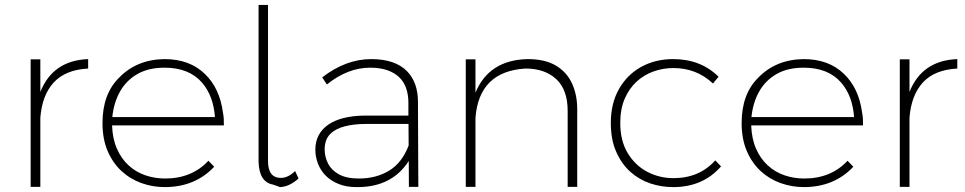

<svg xmlns="http://www.w3.org/2000/svg" viewBox="-20 -762 3934 783"><path d="M144.5 0H105V-520H144.5V-387Q195.5 -515.5 339.5 -521V-482.5Q246.5 -477.5 199 -425.5Q151.5 -373.5 144.5 -282Z M651.5 1Q603 1 557.2 -15.2Q511.5 -31.5 476 -64Q440.5 -96.5 419.2 -145.5Q398 -194.5 398 -260.5Q398 -378 465 -444.5Q537 -519.5 651 -521Q753.5 -521 816 -460Q875.5 -402.5 889 -304.5Q891.5 -291.5 892.5 -278.5L893 -250.5H437Q439 -195.5 457 -155Q475 -114.5 504.5 -87.5Q534 -60.5 572.5 -47.2Q611 -34 653.5 -34Q762.5 -34 830 -106.5L853.5 -82Q775.5 1 651.5 1ZM856.5 -284.5Q850.5 -371 804 -425Q751 -486 651 -486Q585.5 -486 540.2 -460Q495 -434 469.5 -388.8Q444 -343.5 438 -284.5Z M1121 1 1120.5 0.5Q1118 -1 1111 -3Q1104 -5 1094.5 -9Q1037 -18.5 1034.5 -102V-742H1073V-105Q1073 -36.5 1125.5 -36.5Q1155 -36.5 1183.5 -64.5L1197.5 -34Q1158 1 1119.5 1Z M1438 1H1433.5Q1393 1 1361.5 -11.5Q1330 -24 1308.8 -45.2Q1287.5 -66.5 1276.8 -94.5Q1266 -122.5 1266 -151.5Q1266 -185.5 1280 -211.2Q1294 -237 1319.5 -254.2Q1345 -271.5 1380.8 -280.5Q1416.5 -289.5 1460 -290.5H1645.5V-343.5Q1645.5 -375 1636.5 -401.5Q1627.5 -428 1608.5 -446.5Q1589.5 -465 1560 -475.5Q1530.5 -486 1489 -486Q1398.5 -486 1313 -417.5L1294 -446.5Q1390.5 -521 1494 -521Q1591 -521 1639.5 -472Q1684.5 -426.5 1684.5 -346L1686 0H1647.5L1647 -105.5Q1578.5 1 1438 1ZM1443.5 -34Q1514 -34 1566.8 -66Q1619.5 -98 1646.5 -168.5L1646 -256.5H1471Q1424.5 -256.5 1386.5 -247Q1348.5 -237.5 1326.2 -215Q1304 -192.5 1304 -152.5Q1304 -122.5 1317.8 -95.2Q1331.5 -68 1362.2 -51Q1393 -34 1443.5 -34Z M2334 0H2295V-310Q2295 -396 2248.5 -439.2Q2202 -482.5 2123 -482.5Q1933.5 -471 1919 -281.5V0H1879.5V-520H1919V-384Q1974 -517.5 2132 -521Q2203 -521 2247.5 -494.2Q2292 -467.5 2313 -421.2Q2334 -375 2334 -316.5Z M2725.5 1Q2677 1 2632 -14Q2587 -29 2551 -61Q2515 -93 2492.5 -144Q2471 -193 2471 -260.5Q2471 -340 2504 -398.5Q2537 -457 2594.5 -489Q2652 -521 2725.5 -521Q2837.5 -521 2910.5 -449L2887.5 -421.5Q2820.5 -484.5 2726.5 -484.5Q2684.5 -484.5 2645.5 -470.8Q2606.5 -457 2576 -429Q2545.5 -401 2527.5 -359Q2509.5 -317 2509.5 -260.5Q2509.5 -188 2539.8 -137.8Q2570 -87.5 2619.5 -61.5Q2669 -35.5 2726.5 -35.5Q2832 -35.5 2897 -108L2920.5 -83.5Q2847 1 2725.5 1Z M3258 1Q3209.5 1 3163.8 -15.2Q3118 -31.5 3082.5 -64Q3047 -96.5 3025.8 -145.5Q3004.5 -194.5 3004.5 -260.5Q3004.5 -378 3071.5 -444.5Q3143.5 -519.5 3257.5 -521Q3360 -521 3422.5 -460Q3482 -402.5 3495.5 -304.5Q3498 -291.5 3499 -278.5L3499.5 -250.5H3043.5Q3045.5 -195.5 3063.5 -155Q3081.5 -114.5 3111 -87.5Q3140.5 -60.5 3179 -47.2Q3217.5 -34 3260 -34Q3369 -34 3436.5 -106.5L3460 -82Q3382 1 3258 1ZM3463 -284.5Q3457 -371 3410.5 -425Q3357.5 -486 3257.5 -486Q3192 -486 3146.8 -460Q3101.5 -434 3076 -388.8Q3050.5 -343.5 3044.5 -284.5Z M3689 0H3649.5V-520H3689V-387Q3740 -515.5 3884 -521V-482.5Q3791 -477.5 3743.5 -425.5Q3696 -373.5 3689 -282Z"/></svg>

Font: Argentum Novus ExtraLight
Style: Regular
Weight: 250
Designer: Julieta Ulanovsky (font) & Cristiano Sobral (main changes)
Foundry: Julieta Ulanovsky (font) & Cristiano Sobral (main changes)
Version: Version 3.00;November 27, 2020;FontCreator 13.0.0.2655 64-bi